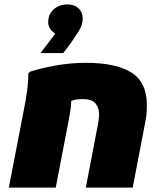

<svg xmlns="http://www.w3.org/2000/svg" viewBox="-20 -848 732 868"><path d="M230 -696Q219 -702 208.5 -715.5Q198 -729 198 -748Q198 -784 223 -806Q248 -828 286 -828Q317 -828 335.5 -810Q354 -792 354 -764Q354 -735 335 -705.5Q316 -676 302 -656L266 -608H166V-612ZM20 0 88 -352Q96 -390 102 -433.5Q108 -477 108 -516L116 -524Q161 -539 230 -551.5Q299 -564 368 -564Q503 -564 573.5 -520.5Q644 -477 644 -372Q644 -354 642.5 -334.5Q641 -315 636 -292L580 0H368L424 -292Q426 -304 427 -314.5Q428 -325 428 -332Q428 -359 412.5 -379.5Q397 -400 352 -400Q338 -400 325.5 -398Q313 -396 302 -392Q302 -374 299 -353.5Q296 -333 292 -312L232 0Z"/></svg>

Font: Kufam Black
Style: Italic
Weight: 900
Italic angle: -11°
Designer: Artur Schmal
Foundry: Original Type
Version: Version 1.301; ttfautohint (v1.8.3)